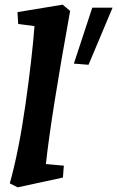

<svg xmlns="http://www.w3.org/2000/svg" viewBox="-20 -790 503 824"><path d="M128 -678 58 -687 55 -738 249 -770 281 -743Q199 -291 177 -86L254 -79L250 -28L56 14L22 -3Q61 -142 89.5 -343Q118 -544 128 -678ZM297 -517 376 -757H463L360 -512Z"/></svg>

Font: Andada Pro ExtraBold
Style: Italic
Weight: 800
Italic angle: -6.99998°
Designer: Carolina Giovagnoli
Foundry: Huerta Tipografica
Version: Version 3.005; ttfautohint (v1.8.4)